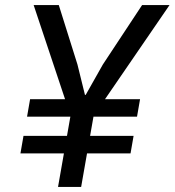

<svg xmlns="http://www.w3.org/2000/svg" viewBox="-20 -736 688 756"><path d="M260.5 -272.5 112.5 -716H211.5L285 -482L314.5 -362.5H317.5L385 -482L539.5 -716H647.5L343.5 -272.5ZM208.5 0 263.5 -313.5H354.5L299.5 0ZM60.5 -132 72.5 -201H506L494 -132ZM86.5 -276.5 98.5 -345.5H531.5L519.5 -276.5Z"/></svg>

Font: Google Sans Code
Style: Italic
Weight: 400
Italic angle: -10°
Monospace: yes
Designer: Google Sans Code Authors
Foundry: Google LLC
Version: Version 6.000